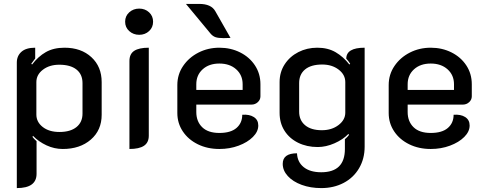

<svg xmlns="http://www.w3.org/2000/svg" viewBox="-20 -753 2476 982"><path d="M66 -433Q66 -467 89.5 -488Q113 -509 160 -509V-454Q155 -447 150 -440.5Q145 -434 140 -427L144 -423Q175 -464 214.5 -486.5Q254 -509 310 -509Q395 -509 447.5 -460.5Q500 -412 500 -333V-166Q500 -87 444.5 -39Q389 9 301 9Q258 9 218 -9.5Q178 -28 149 -58L146 -53Q153 -43 167 -31V136Q167 209 66 209ZM402 -172V-328Q402 -373 371 -397.5Q340 -422 283 -422Q233 -422 199.5 -396.5Q166 -371 166 -333V-167Q166 -129 198.5 -103.5Q231 -78 284 -78Q340 -78 371 -103Q402 -128 402 -172Z M620 -642Q620 -671 641 -690Q662 -709 692 -709Q722 -709 742.5 -690Q763 -671 763 -642Q763 -613 742.5 -594Q722 -575 692 -575Q662 -575 641 -594Q620 -613 620 -642ZM642 -441Q642 -477 666.5 -493Q691 -509 741 -509V-59Q741 -24 716.5 -7.5Q692 9 642 9Z M887 -175V-318Q887 -372 916.5 -415.5Q946 -459 995 -484Q1044 -509 1102 -509Q1160 -509 1208 -485Q1256 -461 1284 -418.5Q1312 -376 1312 -322V-260Q1312 -243 1298.5 -230.5Q1285 -218 1266 -218H984V-180Q984 -132 1014 -102.5Q1044 -73 1102 -73Q1160 -73 1189.5 -98.5Q1219 -124 1219 -166Q1255 -169 1278 -154.5Q1301 -140 1301 -111Q1301 -80 1273.5 -52.5Q1246 -25 1200.5 -8Q1155 9 1102 9Q1041 9 992 -15Q943 -39 915 -81Q887 -123 887 -175ZM1221 -293V-322Q1221 -369 1188 -398.5Q1155 -428 1102 -428Q1049 -428 1016.5 -398.5Q984 -369 984 -322V-293ZM1124 -558Q1096 -558 1082 -563Q1068 -568 1057 -581L931 -733H999Q1060 -733 1081 -696L1159 -559Q1145 -558 1124 -558Z M1426 85Q1426 31 1499 31Q1501 76 1533.5 102Q1566 128 1623 128Q1744 128 1744 9V-41Q1758 -53 1765 -63L1762 -68Q1734 -39 1690.5 -20Q1647 -1 1605 -1Q1549 -1 1504.5 -23Q1460 -45 1435 -84.5Q1410 -124 1410 -176V-333Q1410 -384 1436 -424Q1462 -464 1506 -486.5Q1550 -509 1603 -509Q1657 -509 1696.5 -486Q1736 -463 1767 -423L1771 -427Q1762 -441 1751 -453Q1751 -509 1845 -509V-3Q1845 59 1816.5 107.5Q1788 156 1737.5 182.5Q1687 209 1623 209Q1568 209 1523 192.5Q1478 176 1452 147.5Q1426 119 1426 85ZM1746 -177V-333Q1746 -371 1712 -397Q1678 -423 1628 -423Q1571 -423 1540.5 -398Q1510 -373 1510 -328V-182Q1510 -138 1540.5 -112.5Q1571 -87 1626 -87Q1677 -87 1711.5 -113.5Q1746 -140 1746 -177Z M1968 -175V-318Q1968 -372 1997.5 -415.5Q2027 -459 2076 -484Q2125 -509 2183 -509Q2241 -509 2289 -485Q2337 -461 2365 -418.5Q2393 -376 2393 -322V-260Q2393 -243 2379.5 -230.5Q2366 -218 2347 -218H2065V-180Q2065 -132 2095 -102.5Q2125 -73 2183 -73Q2241 -73 2270.5 -98.5Q2300 -124 2300 -166Q2336 -169 2359 -154.5Q2382 -140 2382 -111Q2382 -80 2354.5 -52.5Q2327 -25 2281.5 -8Q2236 9 2183 9Q2122 9 2073 -15Q2024 -39 1996 -81Q1968 -123 1968 -175ZM2302 -293V-322Q2302 -369 2269 -398.5Q2236 -428 2183 -428Q2130 -428 2097.5 -398.5Q2065 -369 2065 -322V-293Z"/></svg>

Font: K2D Medium
Style: Regular
Weight: 500
Designer: Katatrad Aksorn Co.,Ltd.
Foundry: Cadson Demak Co.,Ltd.
Version: Version 1.000; ttfautohint (v1.6)